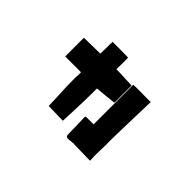

<svg xmlns="http://www.w3.org/2000/svg" viewBox="-105 -859 1209 1209"><g transform="rotate(45 500.0 -254.0)"><path d="M186 -459Q194 -460 202.5 -460Q211 -460 218 -460Q247 -461 274.5 -461Q302 -461 330 -462L332 -569H402Q418 -569 435 -568.5Q452 -568 471 -568Q472 -556 472 -545Q472 -534 472 -524Q472 -508 471.5 -493.5Q471 -479 471 -464Q505 -464 539.5 -462Q574 -460 611 -459V-306Q579 -302 546.5 -299Q514 -296 483 -293Q479 -293 476 -292.5Q473 -292 470 -292Q470 -266 470 -239Q470 -212 469 -186Q468 -140 466 -93Q464 -46 462 4L333 1Q332 -42 330 -86Q328 -130 326 -171Q325 -209 325.5 -238Q326 -267 327 -267V-293H186ZM770 -471 765 -300Q765 -300 764.5 -277Q764 -254 763 -221.5Q762 -189 761.5 -160.5Q761 -132 761 -120Q762 -74 760 -28.5Q758 17 761 61L614 58V56Q613 56 613 56.5Q613 57 612 57Q606 58 601 58.5Q596 59 591 59Q575 62 561 61Q546 58 546 44Q545 5 544.5 -34.5Q544 -74 542 -114Q545 -114 548 -115.5Q551 -117 554 -118L553 -117H615V-470Q620 -471 639.5 -471Q659 -471 683.5 -471Q708 -471 732 -470.5Q756 -470 770 -471Z"/></g></svg>

Font: Palette Mosaic
Style: Regular
Weight: 400
Designer: Shibuyafont
Version: Version 1.001